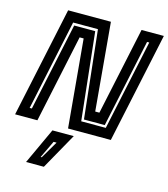

<svg xmlns="http://www.w3.org/2000/svg" viewBox="-148 -806 1029 1177"><g transform="rotate(15 366.0 -217.5)"><path d="M64 -61H78L197 -619.5H330.5L390.5 -63.5H546.5L668.5 -638H654.5L536 -78.5H404L343.5 -635.5H186ZM-12 0 137 -700H408.5L458 -143.5H484.5L603 -700H744.5L595.5 0H324L273.5 -558H248L129.5 0ZM128.5 265 234.5 36H370L241.5 265ZM207 212H214L278.5 102H259.5Z"/></g></svg>

Font: Tourney
Style: Bold Italic
Weight: 700
Italic angle: -12°
Version: Version 1.015